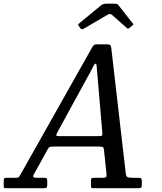

<svg xmlns="http://www.w3.org/2000/svg" viewBox="-82 -994 855 1014"><path d="M-62.5 -17V-36Q-62.5 -47 -60.5 -51Q-58.5 -55 -47.5 -55H1.5Q15.5 -55 18 -59.5Q20.5 -64 26 -72L406 -746Q410.5 -753 414.8 -756.5Q419 -760 431.5 -760H481.5Q495 -760 499.2 -756.8Q503.5 -753.5 505.5 -742L582 -80Q584 -62 591.5 -58.5Q599 -55 617 -55H650Q660.5 -55 663.8 -51.8Q667 -48.5 667 -37V-17Q667 -6 663.2 -3Q659.5 0 648 0H411.5Q401.5 0 400 -3.5Q398.5 -7 398.5 -16.5V-39Q398.5 -51 402.2 -53Q406 -55 418 -55H458.5Q473 -55 477.2 -58Q481.5 -61 480.5 -75L467 -203.5Q465.5 -216.5 459 -218.2Q452.5 -220 438 -220H203.5Q191 -220 184 -218.8Q177 -217.5 172.5 -210L96 -72Q91.5 -64 94.2 -59.5Q97 -55 113 -55H150.5Q159 -55 163.2 -52.5Q167.5 -50 167.5 -41V-19Q167.5 -6.5 164 -3.2Q160.5 0 147.5 0H-48.5Q-60 0 -61.2 -3Q-62.5 -6 -62.5 -17ZM398 -619 223 -299Q216.5 -286.5 214.8 -280.8Q213 -275 233 -275H435.5Q454.5 -275 457 -278.5Q459.5 -282 458 -298L430.5 -621Q429 -640.5 428 -649Q427 -657.5 421.5 -657.5Q417.5 -657.5 411.8 -646Q406 -634.5 398 -619ZM342 -845 334.5 -857Q330 -862.5 330.8 -864.5Q331.5 -866.5 338 -872L452 -966Q462.5 -974.5 480 -974.5H522.5Q532.5 -974.5 536.5 -972.5Q540.5 -970.5 544 -966L619.5 -870Q622.5 -866.5 622.5 -865Q622.5 -863.5 617.5 -859.5L603 -847.5Q596.5 -842 594.5 -842.2Q592.5 -842.5 587 -847L510 -915Q499 -924.5 485 -915.5L359.5 -842Q349.5 -835.5 342 -845Z"/></svg>

Font: Besley* Narrow
Style: Italic
Weight: 400
Width: 4
Italic angle: -13°
Designer: Owen Earl
Foundry: indestructible type*
Version: Version 3.000; ttfautohint (v1.8.3)